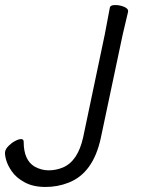

<svg xmlns="http://www.w3.org/2000/svg" viewBox="-95 -725 607 762"><path d="M413 -677 392 -588 305 -177Q275 -38 177 0Q134 17 85.5 17Q37 17 3.5 -1Q-30 -19 -47.5 -44Q-65 -69 -71 -91.5Q-77 -114 -74.5 -124.5Q-72 -135 -60.5 -146.5Q-49 -158 -35 -165.5Q-21 -173 -11 -173Q-1 -173 -1 -162Q-1 -90 42 -64Q69 -49 98 -49Q127 -49 154 -60Q214 -85 235 -180L321 -589L341 -695Q343 -705 362 -705Q381 -705 398.5 -697.5Q416 -690 413 -677Z"/></svg>

Font: LXGW Bright GB
Style: Italic
Weight: 400
Italic angle: -12°
Designer: Christian Thalmann (Catharsis Fonts)
Foundry: LXGW / Christian Thalmann (Catharsis Fonts) / Fontworks Inc.
Version: Version 5.510